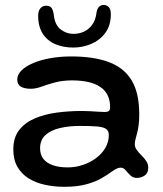

<svg xmlns="http://www.w3.org/2000/svg" viewBox="-20 -688 642 757"><path d="M233.5 48.5Q193 48.5 156.8 40.5Q120.5 32.5 92.5 15Q64.5 -2.5 48.5 -30.5Q32.5 -58.5 32.5 -99Q32.5 -145 55 -174.5Q77.5 -204 116.2 -220.8Q155 -237.5 203.5 -244Q252 -250.5 304 -250.5Q320 -250.5 336.5 -249.5Q353 -248.5 367.8 -247.5Q382.5 -246.5 392 -246.5Q405 -246.5 409.5 -250.8Q414 -255 414 -265.5Q414 -285 409.2 -300Q404.5 -315 395.5 -326.5Q386.5 -338 374 -346Q354 -359.5 325.8 -365.2Q297.5 -371 265 -371Q226.5 -371 196.8 -363Q167 -355 144 -346.5Q121 -338 102 -338Q76 -338 62 -346.5Q48 -355 48 -374Q48 -393.5 64.5 -410Q81 -426.5 110.2 -439Q139.5 -451.5 178.2 -458.5Q217 -465.5 261 -465.5Q349.5 -465.5 409.2 -443.2Q469 -421 499 -371.2Q529 -321.5 529 -237.5Q529 -212.5 526.5 -194Q524 -175.5 520.2 -161.8Q516.5 -148 514 -138Q511.5 -128 511.5 -119.5Q511.5 -107.5 519.2 -96.8Q527 -86 537.8 -75.5Q548.5 -65 556.5 -53.2Q564.5 -41.5 564.5 -27Q564.5 -5.5 550.5 4Q536.5 13.5 519.5 13.5Q504 13.5 493.8 3.2Q483.5 -7 475.2 -17Q467 -27 455 -27Q448 -27 439.8 -23Q431.5 -19 419.5 -10.5Q404.5 0.5 381.2 14.2Q358 28 322 38.2Q286 48.5 233.5 48.5ZM247 -28Q278 -28 307 -37.8Q336 -47.5 359 -64.8Q382 -82 395.5 -105.2Q409 -128.5 409 -155.5Q409 -172.5 397.8 -180Q386.5 -187.5 361 -189.5Q335.5 -191.5 293.5 -191.5Q252 -191.5 216.5 -183.2Q181 -175 159.5 -155.8Q138 -136.5 138 -103.5Q138 -78 151 -61.5Q164 -45 188.5 -36.5Q213 -28 247 -28ZM268.5 -500.5Q230.5 -500.5 199 -513.5Q167.5 -526.5 149 -554.5Q130.5 -582.5 130.5 -626Q130.5 -645 139.2 -655.2Q148 -665.5 162 -665.5Q177.5 -665.5 183.8 -656Q190 -646.5 192.5 -627Q197 -588.5 219.8 -571.5Q242.5 -554.5 269.5 -554.5Q291.5 -554.5 310.8 -563.2Q330 -572 343.2 -590Q356.5 -608 360 -635Q362.5 -653.5 370.2 -661Q378 -668.5 389 -668.5Q400.5 -668.5 408.8 -660Q417 -651.5 417 -631.5Q417 -588.5 395.8 -559.2Q374.5 -530 340.5 -515.2Q306.5 -500.5 268.5 -500.5Z"/></svg>

Font: Gluten Thin
Style: Regular
Weight: 400
Version: Version 1.300